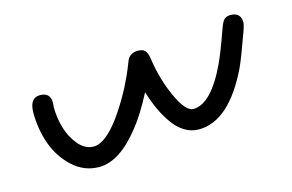

<svg xmlns="http://www.w3.org/2000/svg" viewBox="-54 -432 827 544"><g transform="rotate(-15 360.0 -160.0)"><path d="M39.1 -195.8Q39.1 -203.1 40 -210Q44.4 -240.2 69.8 -240.2Q100.1 -240.2 100.1 -210Q100.1 -208 99.6 -203.1Q99.1 -198.2 99.1 -195.8Q99.1 -166.5 107.7 -136.5Q116.2 -106.4 135.5 -83.3Q154.8 -60.1 180.2 -60.1Q213.4 -60.1 256.8 -118.2Q282.7 -153.8 306.2 -198.2Q322.8 -231 334 -259.8Q337.4 -269.5 340.6 -275.1Q343.8 -280.8 351.3 -285.4Q358.9 -290 370.1 -290Q384.8 -290 391.1 -283Q397.5 -275.9 399.9 -259.8Q409.2 -195.3 433.6 -142.6Q458 -89.8 480 -89.8Q532.7 -89.8 582 -194.8Q595.2 -222.7 619.1 -290Q625 -307.1 631.6 -313.5Q638.2 -319.8 649.9 -319.8Q680.2 -319.8 680.2 -290Q680.2 -283.7 674.8 -268.1Q647.9 -192.9 636.2 -168Q569.8 -29.8 480 -29.8Q458.5 -29.8 439.2 -41.5Q419.9 -53.2 405.3 -74Q390.6 -94.7 379.6 -118.7Q368.7 -142.6 359.9 -170.9Q329.6 -112.8 303.2 -80.1Q240.7 0 180.2 0Q136.7 0 103.5 -30.3Q70.3 -60.5 54.7 -104.2Q39.1 -147.9 39.1 -195.8Z"/></g></svg>

Font: Pecita
Style: Book
Weight: 400
Width: 6
Version: Version 3.4.1